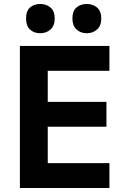

<svg xmlns="http://www.w3.org/2000/svg" viewBox="-20 -945 640 965"><path d="M489 -852Q489 -889 468 -907Q447 -925 416 -925Q385 -925 364.5 -907.5Q344 -890 344 -852Q344 -816 364.5 -797Q385 -778 416 -778Q447 -778 468 -797Q489 -816 489 -852ZM255 -852Q255 -889 234 -907Q213 -925 182 -925Q151 -925 131 -907.5Q111 -890 111 -852Q111 -815 131 -796.5Q151 -778 182 -778Q213 -778 234 -797Q255 -816 255 -852ZM530 0V-125H220V-308H515V-433H220V-589H530V-714H80V0Z"/></svg>

Font: Noto Sans Mono UI
Style: Bold
Weight: 700
Designer: Monotype Design team
Foundry: Monotype Imaging Inc.
Version: 1.000